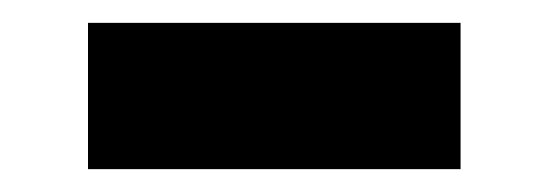

<svg xmlns="http://www.w3.org/2000/svg" viewBox="-20 -377 480 168"><path d="M57 -357H383V-229H57Z"/></svg>

Font: Bitter Pro ExtraBold
Style: Regular
Weight: 800
Designer: Sol Matas, and Bitter project Authors
Foundry: Sol Matas
Version: Version 1.010